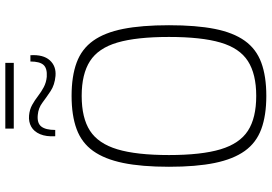

<svg xmlns="http://www.w3.org/2000/svg" viewBox="-166 -818 997 704"><g transform="rotate(-90 332.0 -466.5)"><path d="M332 -702Q404 -702 454 -683.5Q504 -665 534 -623Q564 -581 577.5 -513Q591 -445 591 -345Q591 -245 577.5 -177Q564 -109 534 -67Q504 -25 454 -6.5Q404 12 332 12Q260 12 210 -6.5Q160 -25 130 -67Q100 -109 86 -177Q72 -245 72 -345Q72 -445 86 -513Q100 -581 130 -623Q160 -665 210 -683.5Q260 -702 332 -702ZM332 -665Q251 -665 204 -634.5Q157 -604 136 -534Q115 -464 115 -345Q115 -226 136 -156Q157 -86 204 -55.5Q251 -25 332 -25Q412 -25 459.5 -55.5Q507 -86 527.5 -156Q548 -226 548 -345Q548 -464 527.5 -534Q507 -604 459.5 -634.5Q412 -665 332 -665ZM260 -858Q282 -856 299 -846.5Q316 -837 331.5 -825Q347 -813 364 -804Q381 -795 402 -793Q433 -791 445.5 -805Q458 -819 458 -853H481Q484 -806 462.5 -782Q441 -758 405 -761Q372 -764 349.5 -779Q327 -794 307 -809Q287 -824 262 -826Q232 -829 219.5 -813Q207 -797 207 -762H184Q182 -795 191.5 -817.5Q201 -840 219 -850Q237 -860 260 -858ZM453 -914H212V-945H453Z"/></g></svg>

Font: Exo 2 ExtraLight
Style: Regular
Weight: 250
Designer: Natanael Gama
Foundry: Natanael Gama
Version: Version 2.010